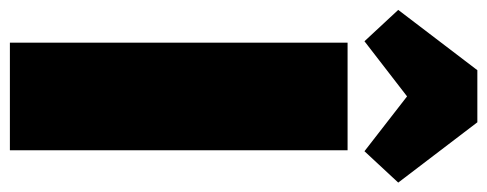

<svg xmlns="http://www.w3.org/2000/svg" viewBox="-344 -684 1009 398"><g transform="rotate(90 161.0 -484.5)"><path d="M273 -700V0H50V-700ZM-18 -805 107 -969H215L340 -805L275 -735L87 -881H236L47 -735Z"/></g></svg>

Font: Pathway Extreme Condensed Black
Style: Regular
Weight: 900
Width: 3
Version: Version 1.001;gftools[0.9.26]